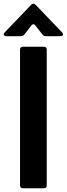

<svg xmlns="http://www.w3.org/2000/svg" viewBox="-40 -1015 360 1035"><path d="M84 0Q68 0 68 -16V-747Q68 -763 84 -763H196Q212 -763 212 -747V-16Q212 0 196 0ZM-6 -820Q-12 -820 -16 -823Q-20 -826 -20 -830Q-20 -833 -15 -840L125 -986Q132 -995 140 -995Q147 -995 155 -986L295 -840Q300 -833 300 -830Q300 -826 296 -823Q292 -820 286 -820H207Q195 -820 188 -830L151 -877Q147 -884 140 -884Q133 -884 129 -877L92 -830Q85 -820 73 -820Z"/></svg>

Font: Open Sauce Two
Style: Bold
Weight: 700
Designer: Alfredo Marco Pradil
Foundry: Creative Sauce Fz LLC
Version: Version 1.477